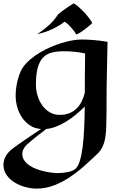

<svg xmlns="http://www.w3.org/2000/svg" viewBox="-44 -737 738 1128"><path d="M587.9 -491.2Q586.4 -428.7 585.4 -379.2Q584.5 -329.6 583.7 -290.5Q583 -251.5 582.5 -222.4Q582 -193.4 582 -172.4Q581.5 -123.5 582 -103Q581.1 -48.8 580.6 -7.8Q580.1 33.2 575.4 65.4Q570.8 97.7 559.8 122.3Q548.8 147 526.9 168Q488.8 204.6 447.5 241Q406.2 277.3 362.1 306.4Q317.9 335.4 270 353.3Q222.2 371.1 170.9 371.1Q140.1 371.1 106 362.1Q71.8 353 42.7 335.4Q13.7 317.9 -5.1 291.5Q-23.9 265.1 -23.9 230Q-23.9 202.1 -7.6 176Q8.8 149.9 41 127.9Q59.6 114.7 83 98.1Q103.5 84 132.1 64.5Q160.6 44.9 196.8 21Q159.7 18.1 131.8 -0.5Q104 -19 85.2 -46.9Q66.4 -74.7 57.1 -108.2Q47.9 -141.6 47.9 -174.8Q47.9 -200.7 51.8 -226.1Q55.7 -251.5 61.8 -273.7Q67.9 -295.9 75.9 -314.2Q84 -332.5 92.8 -344.2Q109.9 -367.7 135 -388.9Q160.2 -410.2 189.9 -428Q219.7 -445.8 252.4 -460Q285.2 -474.1 317.4 -484.1Q349.6 -494.1 379.9 -499.5Q410.2 -504.9 435.1 -504.9Q462.4 -504.9 500.7 -502.2Q539.1 -499.5 587.9 -491.2ZM456.1 -422.9Q426.8 -429.7 393.6 -432.9Q360.4 -436 330.1 -436Q289.1 -436 258.5 -427.7Q228 -419.4 207.8 -397.5Q187.5 -375.5 177.2 -337.4Q167 -299.3 167 -240.2Q167 -208 176.3 -176.3Q185.5 -144.5 203.4 -119.1Q221.2 -93.8 247.3 -77.9Q273.4 -62 307.1 -62Q339.8 -62 364.5 -72.3Q389.2 -82.5 406.7 -100.1Q424.3 -117.7 435.8 -141.1Q447.3 -164.6 454.1 -190.9Q454.1 -232.4 454.6 -288.8Q455.1 -345.2 456.1 -422.9ZM112.8 113.8Q86.9 139.2 86.9 167Q86.9 188.5 98.4 205.1Q109.9 221.7 128.2 234.4Q146.5 247.1 169.4 255.6Q192.4 264.2 215.6 269.5Q238.8 274.9 259.8 277.3Q280.8 279.8 294.9 279.8Q327.1 279.8 354.5 273.9Q381.8 268.1 397 256.8Q413.6 244.1 424.3 210.2Q435.1 176.3 441.4 127.2Q447.8 78.1 450.4 17.1Q453.1 -43.9 454.1 -110.8Q429.2 -86.4 402.1 -64Q375 -41.5 346.2 -23.7Q317.4 -5.9 287.6 5.9Q257.8 17.6 228 21Q198.7 43 177 59.8Q155.3 76.7 141.1 88.9Q124.5 103 112.8 113.8ZM498 -601.6Q493.2 -597.2 484.1 -589.1Q475.1 -581.1 462.9 -571.3Q450.7 -561.5 436 -551.5Q421.4 -541.5 404.8 -534.2Q400.9 -541.5 392.3 -553Q383.8 -564.5 373.5 -575.9Q363.3 -587.4 352.8 -596.7Q342.3 -606 335 -609.4Q320.8 -598.1 304.9 -588.4Q289.1 -578.6 273.4 -570.8Q257.8 -563 243.2 -556.9Q228.5 -550.8 216.8 -547.4L174.8 -536.1Q211.4 -560.5 242.7 -588.4Q273.9 -616.2 296.9 -652.3Q318.8 -670.4 340.3 -685.5Q361.8 -700.7 388.7 -717.3Q399.4 -711.4 411.6 -701.7Q423.8 -691.9 435.5 -680.4Q447.3 -668.9 458.3 -656.5Q469.2 -644 477.5 -633.1Q485.8 -622.1 491.5 -613.5Q497.1 -605 498 -601.6Z"/></svg>

Font: Eagle Lake
Style: Regular
Weight: 400
Designer: Astigmatic (AOETI)
Foundry: Astigmatic (AOETI)
Version: Version 1.000